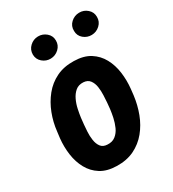

<svg xmlns="http://www.w3.org/2000/svg" viewBox="-180 -828 842 936"><g transform="rotate(-30 241.0 -360.5)"><path d="M26.4 -246.1 30.8 -281.2Q36.1 -331.1 54 -377.4Q71.8 -423.8 101.8 -460.9Q131.8 -498 174.6 -518.8Q217.3 -539.6 272.9 -538.1Q327.6 -537.1 363 -514.6Q398.4 -492.2 418.5 -455.3Q438.5 -418.5 444.6 -373.3Q450.7 -328.1 445.8 -281.7L441.9 -246.6Q435.5 -196.3 418 -149.9Q400.4 -103.5 370.4 -66.9Q340.3 -30.3 297.6 -9.5Q254.9 11.2 199.2 9.8Q145 8.8 109.6 -13.7Q74.2 -36.1 54.2 -72.8Q34.2 -109.4 27.8 -154.5Q21.5 -199.7 26.4 -246.1ZM165 -281.7 161.1 -245.1Q159.7 -229.5 158.2 -206.3Q156.7 -183.1 160.2 -159.7Q163.6 -136.2 175.3 -120.4Q187 -104.5 211.4 -103.5Q238.8 -101.6 257.1 -116Q275.4 -130.4 285.6 -153.3Q295.9 -176.3 301.3 -201.4Q306.6 -226.6 309.1 -247.1L312.5 -282.7Q313.5 -297.9 314.7 -321.5Q315.9 -345.2 312.5 -368.4Q309.1 -391.6 297.1 -407.7Q285.2 -423.8 261.2 -425.3Q234.4 -426.8 217 -412.1Q199.7 -397.5 189 -374.8Q178.2 -352.1 172.9 -326.7Q167.5 -301.3 165 -281.7ZM115.7 -665Q115.7 -692.4 135.3 -710.7Q154.8 -729 181.2 -729.5Q207 -730 227.3 -712.9Q247.6 -695.8 247.6 -668.9Q248 -642.1 228.3 -623.5Q208.5 -605 182.1 -604.5Q156.2 -604 136.2 -621.1Q116.2 -638.2 115.7 -665ZM347.2 -664.6Q346.2 -692.4 366 -710.7Q385.7 -729 412.6 -729.5Q439 -730 458.7 -712.6Q478.5 -695.3 478.5 -668.9Q479 -641.6 459.2 -623.3Q439.5 -605 413.1 -604.5Q387.2 -604 367.2 -620.8Q347.2 -637.7 347.2 -664.6Z"/></g></svg>

Font: Roboto Condensed
Style: Bold Italic
Weight: 700
Italic angle: -12°
Designer: Christian Robertson
Foundry: Google
Version: Version 3.0